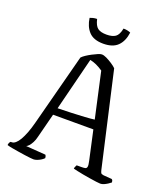

<svg xmlns="http://www.w3.org/2000/svg" viewBox="-161 -1020 992 1133"><g transform="rotate(20 335.5 -453.5)"><path d="M182 0Q177 0 161.5 -1.5Q146 -3 125.5 -6Q105 -9 83 -12.5Q61 -16 41.5 -19.5Q22 -23 10 -27Q10 -34 13.5 -41.5Q17 -49 21 -51H28Q39 -51 51 -61Q63 -71 74.5 -90.5Q86 -110 97.5 -139.5Q109 -169 119 -208L237 -659Q245 -668 260 -678Q275 -688 293 -697.5Q311 -707 326.5 -713.5Q342 -720 350 -720Q363 -720 380.5 -711.5Q398 -703 416.5 -691Q435 -679 446 -668L580 -79Q583 -67 586 -61Q589 -55 603 -53L656 -49Q658 -47 660.5 -44.5Q663 -42 664 -30Q657 -24 646 -17Q635 -10 623.5 -5Q612 0 601 0Q593 0 575 -2.5Q557 -5 534.5 -8.5Q512 -12 490 -16Q468 -20 450.5 -24Q433 -28 425 -30Q425 -36 428.5 -43Q432 -50 434 -54H460Q478 -54 487 -56Q496 -58 498 -68.5Q500 -79 494 -105L454 -287H201L162 -135Q157 -113 148.5 -97Q140 -81 131.5 -71.5Q123 -62 115 -59L239 -50Q241 -48 243 -43Q245 -38 245 -30Q236 -21 225 -14.5Q214 -8 202.5 -4Q191 0 182 0ZM213 -332Q254 -333 298.5 -334.5Q343 -336 381.5 -338.5Q420 -341 442 -344L379 -629Q357 -644 337 -653Q317 -662 297 -666ZM335 -782Q274 -782 244.5 -814Q215 -846 208 -898Q215 -901 227 -904Q239 -907 252 -907Q261 -867 279.5 -853Q298 -839 335 -839Q371 -839 390.5 -852.5Q410 -866 418 -907Q433 -907 445 -904Q457 -901 463 -898Q456 -843 425.5 -812.5Q395 -782 335 -782Z"/></g></svg>

Font: Texturina 12pt ExtraLight
Style: Regular
Weight: 250
Designer: Guillermo Torres Carreño
Foundry: Omnibus-Type
Version: Version 1.002